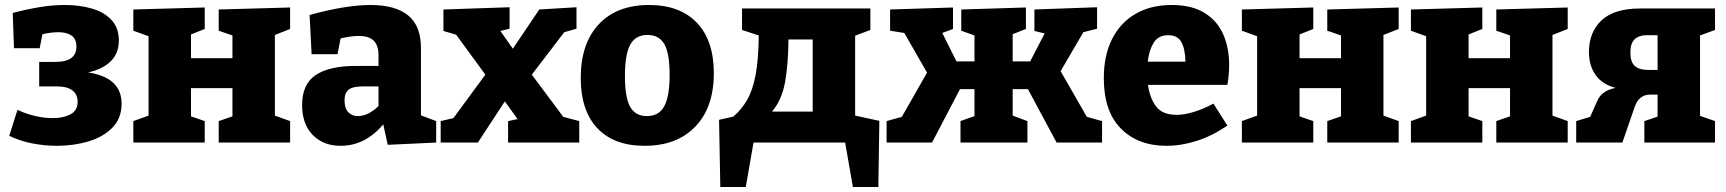

<svg xmlns="http://www.w3.org/2000/svg" viewBox="-20 -571 6914 769"><path d="M208 13Q157 13 107.5 3Q58 -7 17 -27L50 -131Q121 -98 193 -98Q233 -98 262 -113Q291 -128 291 -164Q291 -192 270.5 -208.5Q250 -225 206 -225H137V-323H199Q245 -323 265.5 -338.5Q286 -354 286 -384Q286 -416 266 -429Q246 -442 214 -442Q200 -442 183.5 -440Q167 -438 150 -434L139 -378H36L31 -519Q83 -533 136 -542Q189 -551 239 -551Q300 -551 349 -536.5Q398 -522 427 -490.5Q456 -459 456 -409Q456 -358 424 -326Q392 -294 333 -281Q402 -270 434.5 -238.5Q467 -207 467 -156Q467 -97 430 -59.5Q393 -22 334 -4.5Q275 13 208 13Z M514 0V-86L575 -108V-426L514 -448V-533L800 -541V-455L745 -433V-338H911V-429L856 -448V-533L1142 -541V-455L1081 -431V-108L1142 -86V0H856V-86L911 -105V-218H745V-105L800 -86V0Z M1533 9 1515 -73Q1443 13 1344 13Q1275 13 1232.5 -30.5Q1190 -74 1190 -150Q1190 -234 1244.5 -270.5Q1299 -307 1407 -307H1496V-348Q1496 -390 1476.5 -408.5Q1457 -427 1417 -427Q1385 -427 1344 -417L1332 -354H1228L1220 -511Q1365 -551 1464 -551Q1564 -551 1615 -509Q1666 -467 1666 -379V-109L1727 -86V0ZM1360 -169Q1360 -137 1375 -121.5Q1390 -106 1413 -106Q1454 -106 1496 -146V-225H1435Q1393 -225 1376.5 -212Q1360 -199 1360 -169Z M1745 0V-86L1796 -98L1924 -272L1807 -432L1756 -447V-533L2021 -542V-456L1984 -447L2034 -376L2140 -533L2289 -542V-456L2240 -442L2110 -272L2236 -103L2300 -86V0H2015V-86L2053 -94L2002 -165L1894 0Z M2580 -551Q2703 -551 2771 -480Q2839 -409 2839 -278Q2839 -141 2765 -64Q2691 13 2562 13Q2439 13 2372.5 -57.5Q2306 -128 2306 -259Q2306 -396 2378 -473.5Q2450 -551 2580 -551ZM2573 -431Q2526 -431 2504.5 -392.5Q2483 -354 2483 -267Q2483 -180 2504 -143Q2525 -106 2571 -106Q2619 -106 2640.5 -145.5Q2662 -185 2662 -271Q2662 -357 2641 -394Q2620 -431 2573 -431Z M2865 178 2860 -91 2917 -104Q2950 -132 2972.5 -171Q2995 -210 3006.5 -271.5Q3018 -333 3019 -429L2952 -451V-537H3466V-451L3405 -428V-108L3502 -87L3498 178H3396L3365 0H2998L2967 178ZM3072 -124H3235V-413H3138Q3137 -311 3124 -240.5Q3111 -170 3072 -124Z M3531 0V-86L3592 -103L3693 -280L3602 -439L3545 -448V-533L3797 -541V-455L3754 -439L3811 -325H3883V-429L3830 -448V-533L4089 -541V-455L4036 -434V-325H4106L4164 -437L4123 -447V-533L4374 -542V-456L4319 -442L4228 -286L4333 -103L4394 -86V0H4212L4097 -214H4036V-108L4095 -86V0H3827V-86L3883 -106V-214H3825L3713 0Z M4652 13Q4538 13 4469.5 -56Q4401 -125 4401 -258Q4401 -349 4434 -414.5Q4467 -480 4528 -515.5Q4589 -551 4673 -551Q4754 -551 4805 -519Q4856 -487 4879.5 -433Q4903 -379 4903 -311Q4903 -273 4896 -231H4578Q4585 -178 4610.5 -144.5Q4636 -111 4693 -111Q4723 -111 4761 -122.5Q4799 -134 4840 -156L4896 -68Q4836 -27 4774 -7Q4712 13 4652 13ZM4659 -430Q4619 -430 4600.5 -399.5Q4582 -369 4577 -324H4728Q4727 -374 4712 -402Q4697 -430 4659 -430Z M4954 0V-86L5015 -108V-426L4954 -448V-533L5240 -541V-455L5185 -433V-338H5351V-429L5296 -448V-533L5582 -541V-455L5521 -431V-108L5582 -86V0H5296V-86L5351 -105V-218H5185V-105L5240 -86V0Z M5631 0V-86L5692 -108V-426L5631 -448V-533L5917 -541V-455L5862 -433V-338H6028V-429L5973 -448V-533L6259 -541V-455L6198 -431V-108L6259 -86V0H5973V-86L6028 -105V-218H5862V-105L5917 -86V0Z M6293 0V-86L6349 -103L6376 -164Q6386 -188 6405 -201Q6424 -214 6451 -219Q6397 -233 6370.5 -271Q6344 -309 6344 -362Q6344 -442 6394.5 -489.5Q6445 -537 6549 -537H6849V-451L6789 -429V-107L6849 -86V0H6566V-86L6619 -104V-192H6589Q6544 -192 6527 -142L6478 0ZM6580 -291H6619V-430H6574Q6545 -430 6527.5 -414Q6510 -398 6510 -361Q6510 -322 6528 -306.5Q6546 -291 6580 -291Z"/></svg>

Font: Bitter ExtraBold
Style: Regular
Weight: 800
Designer: Sol Matas, and Bitter project Authors
Foundry: Sol Matas
Version: Version 2.001